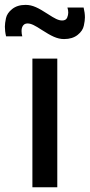

<svg xmlns="http://www.w3.org/2000/svg" viewBox="-56 -786 376 806"><path d="M213 -622C236.5 -622 255.5 -628 270 -639.5C284.5 -651 293 -664 296 -678.5C299 -692.5 300.5 -704 300.5 -713C300.5 -726 298.5 -740 295 -754.5H227C229.5 -747 230.5 -739.5 230.5 -733C230.5 -726.5 229 -719.5 226 -712C222.5 -704 215.5 -700 205 -700C189 -700 173.5 -708.5 145 -727C105.5 -752.5 81.5 -765.5 51.5 -765.5C28 -765.5 9.5 -759.5 -5 -748C-19.5 -736.5 -28 -723.5 -31 -709.5C-34 -695 -35.5 -683.5 -35.5 -674C-35.5 -661.5 -34 -648 -30.5 -633.5H37.5C35.5 -641 34.5 -648.5 34.5 -655.5C34.5 -659 34 -687.5 60 -687.5C75.5 -687.5 91.5 -678.5 120 -660C158.5 -635.5 183 -622 213 -622ZM184.5 0V-540H80V0Z"/></svg>

Font: Vela Sans SemBd
Style: Regular
Weight: 600
Designer: Principal design: Mikhail Sharanda - project Manrope.
Design modification: Ravid Balaliev
Foundry: Mikhail Sharanda
Version: Version 1.001